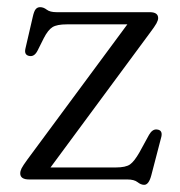

<svg xmlns="http://www.w3.org/2000/svg" viewBox="-20 -501 502 536"><path d="M398 -408.5 121 -33.5H303Q331 -33.5 343 -42Q355 -50.5 369.5 -76L396 -124.5Q405.5 -141 418 -139.5Q434.5 -138 430.5 -119.5L402.5 -12Q395.5 15 382.5 15Q373.5 15 364 7.5Q354.5 0 335.5 0H61.5Q36.5 0 36.5 -17Q36.5 -23.5 40.2 -31Q44 -38.5 56 -55L335.5 -433H166.5Q139 -433 126.5 -425.2Q114 -417.5 102 -394L85 -360Q76.5 -343 63.5 -344.5Q46.5 -346.5 51 -365.5L71.5 -454Q75 -470 79.8 -475.5Q84.5 -481 92 -481Q101.5 -481 110.5 -474Q119.5 -467 138 -467H398Q421.5 -467 421.5 -450.5Q421.5 -444.5 416.8 -435.8Q412 -427 398 -408.5Z"/></svg>

Font: Fraunces 9pt Soft Light
Style: Regular
Weight: 300
Version: Version 1.000;[0bf87f6ff]